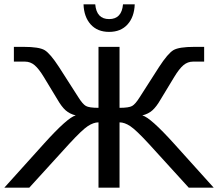

<svg xmlns="http://www.w3.org/2000/svg" viewBox="-26 -865 1005 885"><path d="M428 -368V-649H525V-368Q568 -368 583 -376.5Q598 -385 618 -417L707 -556Q748 -619 773.5 -634Q799 -649 870 -649H915V-581H864Q839 -581 819.5 -564.5Q800 -548 777 -510L714 -406Q695 -373 676.5 -356.5Q658 -340 630 -333Q667 -324 777 -202L959 0H844L660 -202Q601 -266 574.5 -283.5Q548 -301 525 -301V0H428V-301Q405 -301 378.5 -283.5Q352 -266 293 -202L109 0H-6L176 -202Q286 -324 323 -333Q295 -340 276.5 -356.5Q258 -373 239 -406L176 -510Q153 -548 133.5 -564.5Q114 -581 89 -581H38V-649H83Q154 -649 179.5 -634Q205 -619 246 -556L335 -417Q355 -385 370 -376.5Q385 -368 428 -368ZM359 -845H413Q419 -777 477 -777Q535 -777 541 -845H595Q593 -787 562 -752.5Q531 -718 477 -718Q423 -718 392 -752.5Q361 -787 359 -845Z"/></svg>

Font: Play
Style: Regular
Weight: 400
Designer: Jonas Hecksher
Foundry: Jonas Hecksher, Playtypeª, e-types AS
Version: Version 1.002